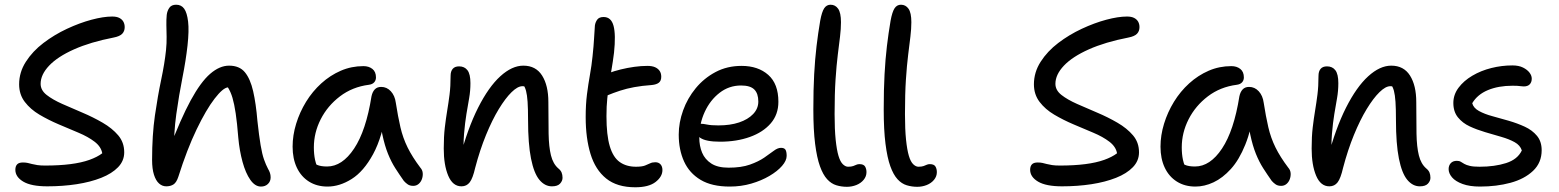

<svg xmlns="http://www.w3.org/2000/svg" viewBox="-20 -780 6603 813"><path d="M180 9Q112 9 78.5 -11Q45 -31 45 -61Q45 -76 52.5 -84Q60 -92 77 -92Q89 -92 97.5 -90Q106 -88 115.5 -85.5Q125 -83 138 -81Q151 -79 171 -79Q231 -79 278 -85Q325 -91 358.5 -103Q392 -115 413 -131Q408 -159 380.5 -180Q353 -201 312.5 -218Q272 -235 228.5 -253.5Q185 -272 147 -294.5Q109 -317 85 -348.5Q61 -380 61 -423Q61 -474 89.5 -518.5Q118 -563 164 -598Q210 -633 263.5 -658Q317 -683 367.5 -696.5Q418 -710 455 -710Q474 -710 485.5 -704Q497 -698 502.5 -688Q508 -678 508 -665Q508 -648 497.5 -637Q487 -626 461 -621Q363 -602 293.5 -571Q224 -540 188 -502Q152 -464 152 -425Q152 -398 177.5 -378Q203 -358 243.5 -340Q284 -322 329 -303Q374 -284 414.5 -260.5Q455 -237 480.5 -207Q506 -177 506 -135Q506 -99 480 -72Q454 -45 408.5 -27Q363 -9 304.5 0Q246 9 180 9Z M684 9Q667 9 653.5 -3Q640 -15 632 -40Q624 -65 624 -103Q624 -208 636 -291Q648 -374 662.5 -442.5Q677 -511 683 -568Q686 -598 685.5 -624Q685 -650 684.5 -673.5Q684 -697 686 -717Q688 -734 697 -747Q706 -760 726 -760Q748 -760 760 -743Q772 -726 776.5 -688.5Q781 -651 774 -587Q767 -524 752.5 -451Q738 -378 726.5 -296.5Q715 -215 717 -128L695 -145Q745 -277 787.5 -355Q830 -433 870 -467.5Q910 -502 950 -502Q994 -502 1017 -474Q1040 -446 1052 -393.5Q1064 -341 1070 -268Q1077 -204 1083.5 -165.5Q1090 -127 1098 -104.5Q1106 -82 1115 -65Q1120 -57 1123 -48Q1126 -39 1126 -29Q1126 -12 1114.5 -1Q1103 10 1085 10Q1060 10 1040 -18.5Q1020 -47 1007 -94.5Q994 -142 989 -197Q984 -260 978 -300Q972 -340 964.5 -365.5Q957 -391 945 -410Q924 -408 888.5 -362Q853 -316 812.5 -232Q772 -148 735 -31Q727 -7 714.5 1Q702 9 684 9Z M1367 10Q1322 10 1288.5 -11Q1255 -32 1237 -70Q1219 -108 1219 -159Q1219 -207 1234 -256Q1249 -305 1276 -349Q1303 -393 1340.5 -427Q1378 -461 1423 -480.5Q1468 -500 1519 -500Q1542 -500 1557 -488Q1572 -476 1572 -452Q1572 -440 1564.5 -431.5Q1557 -423 1542 -421Q1472 -412 1419.5 -372Q1367 -332 1338 -275Q1309 -218 1309 -156Q1309 -127 1314 -103.5Q1319 -80 1336 -43L1284 -112Q1307 -89 1322.5 -82Q1338 -75 1365 -75Q1429 -75 1479.5 -151Q1530 -227 1553 -372Q1557 -391 1567 -401.5Q1577 -412 1594 -412Q1618 -412 1635 -393.5Q1652 -375 1656 -345Q1665 -287 1675.5 -241.5Q1686 -196 1706 -155.5Q1726 -115 1760 -70Q1769 -60 1770 -47Q1771 -34 1766.5 -21.5Q1762 -9 1752.5 -1Q1743 7 1730 7Q1716 7 1707 1Q1698 -5 1690 -14Q1671 -41 1654 -67.5Q1637 -94 1623 -128.5Q1609 -163 1599 -210.5Q1589 -258 1585 -323L1618 -324Q1600 -201 1560 -127.5Q1520 -54 1469 -22Q1418 10 1367 10Z M2317 9Q2287 9 2264 -18.5Q2241 -46 2228.5 -108.5Q2216 -171 2216 -272Q2216 -320 2214 -349Q2212 -378 2207.5 -395Q2203 -412 2195 -422Q2187 -432 2175 -443Q2195 -444 2209.5 -438.5Q2224 -433 2231 -418.5Q2238 -404 2239 -380Q2225 -401 2215.5 -408Q2206 -415 2192 -415Q2172 -415 2146 -389.5Q2120 -364 2092 -318Q2064 -272 2038 -208.5Q2012 -145 1992 -69Q1982 -25 1969 -8Q1956 9 1934 9Q1897 9 1878 -36Q1859 -81 1859 -151Q1859 -202 1863.5 -240Q1868 -278 1873.5 -311Q1879 -344 1883.5 -379Q1888 -414 1888 -459Q1888 -478 1897 -488.5Q1906 -499 1924 -499Q1947 -499 1959.5 -482.5Q1972 -466 1972 -428Q1972 -395 1966.5 -364Q1961 -333 1955 -297Q1949 -261 1945 -213.5Q1941 -166 1944 -102L1926 -107Q1960 -236 2004.5 -324Q2049 -412 2098.5 -457Q2148 -502 2196 -502Q2249 -502 2275.5 -460Q2302 -418 2302 -348Q2302 -270 2303 -214Q2304 -158 2313 -122Q2322 -86 2344 -67Q2354 -59 2358 -49.5Q2362 -40 2362 -27Q2362 -14 2351.5 -2.5Q2341 9 2317 9Z M2670 13Q2593 13 2547 -24Q2501 -61 2480.5 -128Q2460 -195 2460 -284Q2460 -338 2465.5 -381Q2471 -424 2478 -463Q2485 -502 2489 -541Q2494 -588 2495.5 -617.5Q2497 -647 2499 -672Q2501 -686 2509 -697Q2517 -708 2536 -708Q2568 -708 2578 -670.5Q2588 -633 2580 -557Q2575 -517 2569.5 -486Q2564 -455 2559.5 -425.5Q2555 -396 2551.5 -363.5Q2548 -331 2548 -288Q2548 -208 2562 -161Q2576 -114 2604 -94Q2632 -74 2673 -74Q2698 -74 2711 -79Q2724 -84 2733 -88.5Q2742 -93 2755 -93Q2769 -93 2777 -84Q2785 -75 2785 -60Q2785 -32 2756 -9.5Q2727 13 2670 13ZM2549 -375Q2523 -363 2508.5 -373Q2494 -383 2494 -402Q2494 -423 2504.5 -439Q2515 -455 2556 -470Q2580 -479 2608.5 -486Q2637 -493 2666 -497Q2695 -501 2721 -501Q2741 -501 2753.5 -495.5Q2766 -490 2773 -480Q2780 -470 2780 -455Q2780 -438 2770 -430Q2760 -422 2740 -420Q2698 -417 2665.5 -411Q2633 -405 2605.5 -396Q2578 -387 2549 -375Z M3070 10Q2994 10 2946.5 -18.5Q2899 -47 2876.5 -96.5Q2854 -146 2854 -210Q2854 -261 2872.5 -312.5Q2891 -364 2926 -406.5Q2961 -449 3010 -475Q3059 -501 3120 -501Q3190 -501 3233 -463Q3276 -425 3276 -349Q3276 -295 3243.5 -257.5Q3211 -220 3155 -200Q3099 -180 3029 -180Q2969 -180 2945 -196.5Q2921 -213 2921 -233Q2921 -245 2927 -250.5Q2933 -256 2947 -256Q2958 -256 2974.5 -252.5Q2991 -249 3022 -249Q3072 -249 3109.5 -261.5Q3147 -274 3169 -297Q3191 -320 3191 -350Q3191 -384 3174 -401Q3157 -418 3118 -418Q3067 -418 3027 -387Q2987 -356 2964 -306Q2941 -256 2941 -198Q2941 -162 2953 -133.5Q2965 -105 2992 -87.5Q3019 -70 3065 -70Q3119 -70 3155.5 -83Q3192 -96 3216 -112.5Q3240 -129 3256.5 -141.5Q3273 -154 3287 -154Q3301 -154 3306 -146Q3311 -138 3311 -120Q3311 -100 3291.5 -77.5Q3272 -55 3238 -35Q3204 -15 3161 -2.5Q3118 10 3070 10Z M3566 11Q3543 11 3521.5 4.5Q3500 -2 3482.5 -21Q3465 -40 3452 -76Q3439 -112 3431.5 -171Q3424 -230 3424 -317Q3424 -401 3427.5 -465.5Q3431 -530 3437.5 -584.5Q3444 -639 3453 -692Q3460 -730 3470 -745Q3480 -760 3497 -760Q3517 -760 3529 -743Q3541 -726 3541 -686Q3541 -658 3537 -625Q3533 -592 3527.5 -548Q3522 -504 3518 -443.5Q3514 -383 3514 -297Q3514 -232 3518.5 -188.5Q3523 -145 3530.5 -120Q3538 -95 3549 -84.5Q3560 -74 3571 -74Q3585 -74 3593 -77Q3601 -80 3606.5 -82.5Q3612 -85 3619 -85Q3637 -85 3643 -75Q3649 -65 3649 -51Q3649 -33 3637 -18.5Q3625 -4 3606 3.5Q3587 11 3566 11Z M3864 11Q3841 11 3819.5 4.5Q3798 -2 3780.5 -21Q3763 -40 3750 -76Q3737 -112 3729.5 -171Q3722 -230 3722 -317Q3722 -401 3725.5 -465.5Q3729 -530 3735.5 -584.5Q3742 -639 3751 -692Q3758 -730 3768 -745Q3778 -760 3795 -760Q3815 -760 3827 -743Q3839 -726 3839 -686Q3839 -658 3835 -625Q3831 -592 3825.5 -548Q3820 -504 3816 -443.5Q3812 -383 3812 -297Q3812 -232 3816.5 -188.5Q3821 -145 3828.5 -120Q3836 -95 3847 -84.5Q3858 -74 3869 -74Q3883 -74 3891 -77Q3899 -80 3904.5 -82.5Q3910 -85 3917 -85Q3935 -85 3941 -75Q3947 -65 3947 -51Q3947 -33 3935 -18.5Q3923 -4 3904 3.5Q3885 11 3864 11Z M4477 9Q4409 9 4375.5 -11Q4342 -31 4342 -61Q4342 -76 4349.5 -84Q4357 -92 4374 -92Q4386 -92 4394.5 -90Q4403 -88 4412.5 -85.5Q4422 -83 4435 -81Q4448 -79 4468 -79Q4528 -79 4575 -85Q4622 -91 4655.5 -103Q4689 -115 4710 -131Q4705 -159 4677.5 -180Q4650 -201 4609.5 -218Q4569 -235 4525.5 -253.5Q4482 -272 4444 -294.5Q4406 -317 4382 -348.5Q4358 -380 4358 -423Q4358 -474 4386.5 -518.5Q4415 -563 4461 -598Q4507 -633 4560.5 -658Q4614 -683 4664.5 -696.5Q4715 -710 4752 -710Q4771 -710 4782.5 -704Q4794 -698 4799.5 -688Q4805 -678 4805 -665Q4805 -648 4794.5 -637Q4784 -626 4758 -621Q4660 -602 4590.5 -571Q4521 -540 4485 -502Q4449 -464 4449 -425Q4449 -398 4474.5 -378Q4500 -358 4540.5 -340Q4581 -322 4626 -303Q4671 -284 4711.5 -260.5Q4752 -237 4777.5 -207Q4803 -177 4803 -135Q4803 -99 4777 -72Q4751 -45 4705.5 -27Q4660 -9 4601.5 0Q4543 9 4477 9Z M5042 10Q4997 10 4963.5 -11Q4930 -32 4912 -70Q4894 -108 4894 -159Q4894 -207 4909 -256Q4924 -305 4951 -349Q4978 -393 5015.5 -427Q5053 -461 5098 -480.5Q5143 -500 5194 -500Q5217 -500 5232 -488Q5247 -476 5247 -452Q5247 -440 5239.5 -431.5Q5232 -423 5217 -421Q5147 -412 5094.5 -372Q5042 -332 5013 -275Q4984 -218 4984 -156Q4984 -127 4989 -103.5Q4994 -80 5011 -43L4959 -112Q4982 -89 4997.5 -82Q5013 -75 5040 -75Q5104 -75 5154.5 -151Q5205 -227 5228 -372Q5232 -391 5242 -401.5Q5252 -412 5269 -412Q5293 -412 5310 -393.5Q5327 -375 5331 -345Q5340 -287 5350.5 -241.5Q5361 -196 5381 -155.5Q5401 -115 5435 -70Q5444 -60 5445 -47Q5446 -34 5441.5 -21.5Q5437 -9 5427.5 -1Q5418 7 5405 7Q5391 7 5382 1Q5373 -5 5365 -14Q5346 -41 5329 -67.5Q5312 -94 5298 -128.5Q5284 -163 5274 -210.5Q5264 -258 5260 -323L5293 -324Q5279 -232 5253 -167.5Q5227 -103 5192 -64.5Q5157 -26 5118.5 -8Q5080 10 5042 10Z M5992 9Q5962 9 5939 -18.5Q5916 -46 5903.5 -108.5Q5891 -171 5891 -272Q5891 -320 5889 -349Q5887 -378 5882.5 -395Q5878 -412 5870 -422Q5862 -432 5850 -443Q5870 -444 5884.5 -438.5Q5899 -433 5906 -418.5Q5913 -404 5914 -380Q5900 -401 5890.5 -408Q5881 -415 5867 -415Q5847 -415 5821 -389.5Q5795 -364 5767 -318Q5739 -272 5713 -208.5Q5687 -145 5667 -69Q5657 -25 5644 -8Q5631 9 5609 9Q5572 9 5553 -36Q5534 -81 5534 -151Q5534 -202 5538.5 -240Q5543 -278 5548.5 -311Q5554 -344 5558.5 -379Q5563 -414 5563 -459Q5563 -478 5572 -488.5Q5581 -499 5599 -499Q5622 -499 5634.5 -482.5Q5647 -466 5647 -428Q5647 -395 5641.5 -364Q5636 -333 5630 -297Q5624 -261 5620 -213.5Q5616 -166 5619 -102L5601 -107Q5635 -236 5679.5 -324Q5724 -412 5773.5 -457Q5823 -502 5871 -502Q5924 -502 5950.5 -460Q5977 -418 5977 -348Q5977 -270 5978 -214Q5979 -158 5988 -122Q5997 -86 6019 -67Q6029 -59 6033 -49.5Q6037 -40 6037 -27Q6037 -14 6026.5 -2.5Q6016 9 5992 9Z M6247 10Q6203 10 6173 -1Q6143 -12 6128.5 -29Q6114 -46 6114 -64Q6114 -79 6123 -89Q6132 -99 6149 -99Q6159 -99 6165.5 -95Q6172 -91 6180.5 -86Q6189 -81 6204 -77.5Q6219 -74 6245 -74Q6309 -74 6357.5 -89.5Q6406 -105 6424 -143Q6417 -165 6393.5 -178Q6370 -191 6337 -200.5Q6304 -210 6268.5 -220.5Q6233 -231 6203 -245Q6173 -259 6153.5 -283Q6134 -307 6134 -344Q6134 -379 6156 -408.5Q6178 -438 6214.5 -459.5Q6251 -481 6295 -492Q6339 -503 6384 -503Q6411 -503 6429 -494Q6447 -485 6456.5 -472.5Q6466 -460 6466 -447Q6466 -432 6457.5 -423Q6449 -414 6432 -414Q6426 -414 6420 -415Q6414 -416 6405.5 -416.5Q6397 -417 6385 -417Q6325 -417 6280.5 -398.5Q6236 -380 6214 -343Q6219 -323 6242.5 -310Q6266 -297 6299.5 -288Q6333 -279 6369 -268.5Q6405 -258 6436.5 -243.5Q6468 -229 6488 -205Q6508 -181 6508 -144Q6508 -91 6471.5 -56.5Q6435 -22 6376 -6Q6317 10 6247 10Z"/></svg>

Font: Shantell Sans
Style: Regular
Weight: 400
Designer: Stephen Nixon, Anya Danilova, Shantell Martin
Foundry: Arrow Type
Version: Version 1.008;[ac192a2d6]